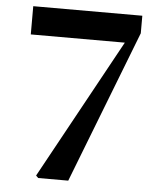

<svg xmlns="http://www.w3.org/2000/svg" viewBox="-53 -794 714 840"><g transform="rotate(5 304.0 -373.5)"><path d="M538 -747V-670L278 0H146L136 -10L472 -623H59V-747Z"/></g></svg>

Font: `n[OS CN Heavy
Style: <[WOS[P|ûg*[NI>           
Weight: 900
Designer: Ryoko NISHIZUKA ¬âXZm¬º[P (kana & ideographs); Frank Grie√ühammer (Latin, Greek & Cyrillic); Wenlong ZHANG _ e¬á¬ü¬ô (b
Foundry: Adobe Systems Incorporated
Version: Version 1.00 April 7, 2017, initial release